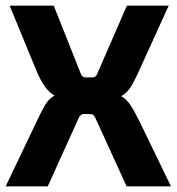

<svg xmlns="http://www.w3.org/2000/svg" viewBox="-22 -655 621 675"><path d="M320 -396 424 -635H571L470 -413Q450 -368 436.5 -347.5Q423 -327 404 -317Q423 -306 436.5 -286Q450 -266 471 -223L579 0H423L313 -241Q307 -254 297 -254H271Q262 -254 255 -241L146 0H-2L105 -224Q126 -269 138.5 -289Q151 -309 170 -319Q133 -338 103 -414L12 -635H167L262 -396Q267 -383 278 -383H304Q315 -383 320 -396Z"/></svg>

Font: Gemunu Libre ExtraBold
Style: Regular
Weight: 800
Designer: Puspanada Ekanayake, Sola Matas, Pathum Egodawatta, Kosala Senevirathne
Foundry: mooniak
Version: Version 1.100